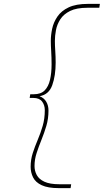

<svg xmlns="http://www.w3.org/2000/svg" viewBox="-20 -760 535 990"><path d="M138 100Q138 63 149 29Q160 -5 174.5 -39Q189 -73 200 -110.5Q211 -148 211 -192Q211 -218 197 -236.5Q183 -255 152 -255H133L136 -274H154Q191 -274 210.5 -294Q230 -314 238 -349Q246 -384 246 -428Q246 -463 244 -495Q242 -527 242 -549Q242 -579 249 -612Q256 -645 276 -674.5Q296 -704 334 -722Q372 -740 434 -740H495L492 -720H431Q375 -720 341.5 -703.5Q308 -687 291 -660.5Q274 -634 268.5 -604.5Q263 -575 263 -549Q263 -526 265 -497Q267 -468 267 -437Q267 -370 249.5 -321Q232 -272 184 -264Q207 -255 218.5 -235.5Q230 -216 230 -190Q230 -148 219 -111Q208 -74 194 -39.5Q180 -5 169 28.5Q158 62 158 96Q158 121 169.5 142.5Q181 164 209 177Q237 190 286 190H347L344 210H283Q227 210 195 195Q163 180 150.5 154.5Q138 129 138 100Z"/></svg>

Font: Georama ExtraExtended Thin
Style: Italic
Weight: 100
Width: 8
Italic angle: -9°
Designer: Jean-Baptiste Levee
Foundry: Production Type
Version: Version 1.000